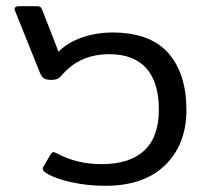

<svg xmlns="http://www.w3.org/2000/svg" viewBox="-20 -585 669 620"><path d="M133 -24Q118 -32 118 -40Q118 -44 121 -48L142 -84Q148 -94 152 -94Q155 -94 165 -89Q229 -55 308 -55Q399 -55 446 -99Q493 -143 493 -231Q493 -319 452.5 -364.5Q412 -410 333 -410Q241 -410 185 -348Q175 -336 167.5 -331.5Q160 -327 145 -327Q130 -327 122 -332Q114 -337 109 -350L29 -549Q27 -553 27 -556Q27 -560 30.5 -562.5Q34 -565 41 -565H97Q106 -565 109.5 -563Q113 -561 116 -554L169 -418Q199 -448 245 -464Q291 -480 343 -480Q465 -480 523.5 -413.5Q582 -347 582 -230Q582 -119 513.5 -52Q445 15 320 15Q263 15 211 3.5Q159 -8 133 -24Z"/></svg>

Font: Mitr Light
Style: Regular
Weight: 300
Designer: Thanarat Vachiruckul
Foundry: Cadson Demak
Version: Version 1.003